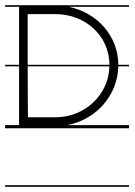

<svg xmlns="http://www.w3.org/2000/svg" viewBox="-22 -483 515 735"><path d="M84 -429H190C305.7 -429 396.5 -345.5 397 -235H84V-371V-422ZM-2.5 226V232H472V226ZM-2.5 -463V-457H51V-235H-2.5V-229H51V-4H-2.5V8H472V-4H234.5C344.7 -24 428.5 -117 430.9 -229H472V-235H431C430.5 -346.5 348.5 -435.5 240.8 -457H472V-463ZM396.9 -229C394.2 -120.3 303.3 -34 190 -34H85C85 -49 84 -130 84 -226V-229Z"/></svg>

Font: LetsTraceRuled
Style: Medium
Weight: 500
Version: Version 003.000